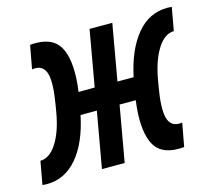

<svg xmlns="http://www.w3.org/2000/svg" viewBox="-107 -617 801 717"><g transform="rotate(-15 293.5 -259.0)"><path d="M-8.8 1Q-13.2 1 -17.6 0.7Q-22 0.5 -26.4 0L-10.3 -89.4Q25.9 -89.8 53.7 -133.5Q81.5 -177.2 93.8 -249L98.1 -274.4Q112.3 -356.9 103 -392.6Q93.8 -428.2 60.1 -428.2Q57.1 -428.2 54.2 -428Q51.3 -427.7 47.9 -427.2L64.5 -517.6Q70.3 -518.6 75.9 -518.6Q81.5 -518.6 86.9 -518.6Q160.6 -518.6 184.6 -462.2Q208.5 -405.8 193.8 -300.8L256.3 -301.3L294.4 -517.6H382.3L344.2 -300.8H406.7Q428.2 -402.8 476.3 -460.7Q524.4 -518.6 594.7 -518.6Q599.1 -518.6 603.5 -518.3Q607.9 -518.1 612.3 -517.6L596.2 -428.2Q560.1 -427.7 532.5 -384Q504.9 -340.3 492.2 -268.6L487.8 -243.2Q473.6 -160.6 482.9 -125Q492.2 -89.4 525.9 -89.4Q528.8 -89.4 531.7 -89.6Q534.7 -89.8 538.1 -90.3L521.5 0Q515.6 0.5 510 0.7Q504.4 1 499 1Q425.3 1 401.6 -55.2Q377.9 -111.3 392.1 -215.8H329.6L291.5 0H203.6L241.7 -215.8H178.7Q157.7 -113.8 109.4 -56.4Q61 1 -8.8 1Z"/></g></svg>

Font: Cascadia Code NF
Style: Italic
Weight: 400
Italic angle: -10°
Monospace: yes
Designer: Aaron Bell
Foundry: Saja Typeworks
Version: Version 2404.023; ttfautohint (v1.8.4)